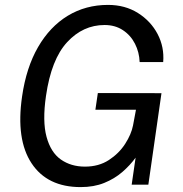

<svg xmlns="http://www.w3.org/2000/svg" viewBox="-20 -753 747 783"><path d="M309 10Q173 10 108.8 -87Q44.5 -184 70 -359.5Q87 -477.5 135.2 -561Q183.5 -644.5 256.5 -688.8Q329.5 -733 420.5 -733Q490 -733 542.5 -700Q595 -667 622.8 -614Q650.5 -561 645.5 -500H549.5Q548 -540 530.5 -574.5Q513 -609 481.2 -630Q449.5 -651 406.5 -651Q318.5 -651 253.8 -581Q189 -511 167.5 -361.5Q152.5 -258.5 169.8 -195Q187 -131.5 228.2 -102.5Q269.5 -73.5 326.5 -73.5Q383 -73.5 424.2 -100.5Q465.5 -127.5 490.5 -166.5Q515.5 -205.5 522.5 -241.5L534.5 -305.5H369L379 -373.5L638.5 -373L585 0H517L533 -110Q510.5 -79 478.8 -51.5Q447 -24 405 -7Q363 10 309 10Z"/></svg>

Font: Public Sans
Style: Italic
Weight: 400
Italic angle: -8°
Designer: The Public Sans project authors (U.S. Web Design System). Libre Franklin designed by Pablo Impallari and Rodrigo Fuenzal
Version: Version 1.008; ttfautohint (v1.8.1) -l 8 -r 50 -G 200 -x 14 